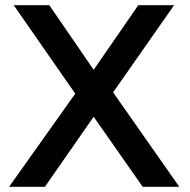

<svg xmlns="http://www.w3.org/2000/svg" viewBox="-20 -720 732 740"><path d="M33 -700H170L341 -451L513 -700H651L416 -364L671 0H530L341 -270L153 0H15L270 -359Z"/></svg>

Font: Argentum Sans
Style: Regular
Weight: 400
Designer: Julieta Ulanovsky, Owen Earl, Chris M. Simpson, Rasmus Andersson, Cristiano Sobral
Foundry: The Argentum Sans Project Authors
Version: Version 3.135; ttfautohint (v1.8.4.7-5d5b-dirty)